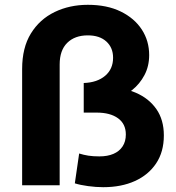

<svg xmlns="http://www.w3.org/2000/svg" viewBox="-20 -770 733 798"><path d="M409 8Q379 8 346 3.5Q313 -1 291 -8L309 -132Q328 -126 347.5 -123Q367 -120 393 -120Q427 -120 451.5 -130.5Q476 -141 489.5 -161.5Q503 -182 503 -211Q503 -255 470.5 -278.5Q438 -302 382 -302H328V-425Q384 -427 417 -455Q450 -483 450 -530Q450 -572 422 -597.5Q394 -623 345 -623Q291 -623 259.5 -592Q228 -561 228 -502V0H72V-483Q72 -572 108.5 -631Q145 -690 207 -720Q269 -750 345 -750Q425 -750 482 -722Q539 -694 569.5 -647Q600 -600 600 -541Q600 -495 580.5 -458Q561 -421 529 -395.5Q497 -370 458 -356.5Q419 -343 379 -343L417 -408Q490 -408 544.5 -384.5Q599 -361 630 -316.5Q661 -272 661 -207Q661 -139 629 -91Q597 -43 540.5 -17.5Q484 8 409 8Z"/></svg>

Font: MOST Montserrat
Style: Bold
Weight: 700
Designer: Julieta Ulanovsky
Foundry: Julieta Ulanovsky
Version: Version 8.000;March 11, 2024;FontCreator 15.0.0.2926 64-bit